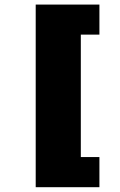

<svg xmlns="http://www.w3.org/2000/svg" viewBox="-20 -737 518 827"><path d="M328.1 -60.5H408.2V69.3H133.8V-717.3H408.2V-587.9H328.1Z"/></svg>

Font: Black Ops One
Style: Regular
Weight: 400
Designer: James Grieshaber
Foundry: James Grieshaber
Version: Version 1.002